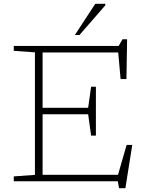

<svg xmlns="http://www.w3.org/2000/svg" viewBox="-20 -947 762 1003"><path d="M52 0V-25.5L162.5 -33.5V-673.5L52 -681.5V-707H600L620 -742H644L640.5 -534H610L597.5 -673H202.5V-384H440.5L456 -494H481V-238.5H456L440.5 -350H202.5V-34H596.5L641.5 -190H671L635 36H602L595.5 0ZM371 -764 477.5 -927H530V-919L395 -764Z"/></svg>

Font: Newsreader 6pt ExtraLight
Style: Regular
Weight: 275
Designer: Hugues Gentile
Foundry: Production Type
Version: Version 1.003; ttfautohint (v1.8.3)